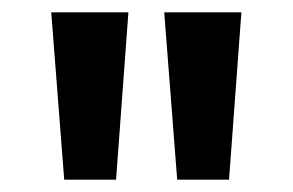

<svg xmlns="http://www.w3.org/2000/svg" viewBox="-20 -794 474 311"><path d="M84 -503 63 -774H188L168 -503ZM267 -503 246 -774H371L351 -503Z"/></svg>

Font: Bitter Thin
Style: Bold
Weight: 700
Version: Version 3.021